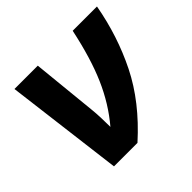

<svg xmlns="http://www.w3.org/2000/svg" viewBox="-139 -692 838 838"><g transform="rotate(-45 279.5 -273.0)"><path d="M118.2 0 49.8 -545.9H193.8L224.1 -245.1Q227.1 -217.3 228 -186Q229 -154.8 229 -132.8Q294.4 -210 336.9 -307.4Q379.4 -404.8 409.2 -545.9H559.1Q531.2 -390.6 463.9 -255.4Q396.5 -120.1 263.2 0Z"/></g></svg>

Font: Open Sans
Style: Bold Italic
Weight: 700
Italic angle: -12°
Designer: Monotype Design Team
Foundry: Monotype Imaging Inc.
Version: Version 3.003; ttfautohint (v1.8.4)